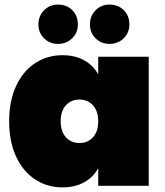

<svg xmlns="http://www.w3.org/2000/svg" viewBox="-20 -812 720 839"><path d="M20 -282.2Q20 -371.1 50.5 -436.5Q81.1 -502 134 -536.4Q187 -570.8 252.9 -570.8Q308.1 -570.8 348.1 -548.3Q388.2 -525.9 409.2 -486.8V-564H629.9V0H409.2V-77.1Q388.2 -38.1 348.1 -15.6Q308.1 6.8 252.9 6.8Q187 6.8 134 -27.6Q81.1 -62 50.5 -127.4Q20 -192.9 20 -282.2ZM147.9 -705.1Q147.9 -742.2 172.6 -767.1Q197.3 -792 233.4 -792Q271.5 -792 295.9 -767.6Q320.3 -743.2 320.3 -705.1Q320.3 -668.9 295.2 -644.5Q270 -620.1 233.4 -620.1Q197.3 -620.1 172.6 -644.5Q147.9 -668.9 147.9 -705.1ZM245.1 -282.2Q245.1 -237.3 268.1 -212.2Q291 -187 327.1 -187Q363.3 -187 386.2 -211.9Q409.2 -236.8 409.2 -282.2Q409.2 -327.1 386 -352.1Q362.8 -377 327.1 -377Q291 -377 268.1 -352.1Q245.1 -327.1 245.1 -282.2ZM373 -705.1Q373 -742.2 397.7 -767.1Q422.4 -792 458 -792Q496.1 -792 520.8 -767.6Q545.4 -743.2 545.4 -705.1Q545.4 -668.9 520.3 -644.5Q495.1 -620.1 458 -620.1Q422.4 -620.1 397.7 -644.5Q373 -668.9 373 -705.1Z"/></svg>

Font: Poppins Black
Style: Regular
Weight: 900
Designer: Ninad Kale (Devanagari), Jonny Pinhorn (Latin)
Foundry: Indian Type Foundry
Version: 4.004